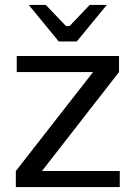

<svg xmlns="http://www.w3.org/2000/svg" viewBox="-20 -762 554 782"><path d="M44.5 0V-65.4L359.2 -468.6H48.2V-534H464.8V-468.6L150.8 -65.4H467.8V0ZM415 -742 292.7 -593.1H219.3L97 -742H166.5L248.8 -655.8H263.2L345.5 -742Z"/></svg>

Font: Mozilla Text ExtraLight
Style: Regular
Weight: 200
Designer: Studio DRAMA
Foundry: Studio DRAMA
Version: Version 1.000